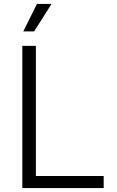

<svg xmlns="http://www.w3.org/2000/svg" viewBox="-20 -962 600 982"><path d="M94.2 0V-727.5H163.6V-62H510.3V0ZM99.1 -801.3 168.9 -941.9H243.7L154.3 -801.3Z"/></svg>

Font: Inter 16pt Light
Style: Regular
Weight: 300
Version: Version 4.001;git-66647c0bb